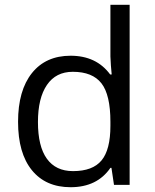

<svg xmlns="http://www.w3.org/2000/svg" viewBox="-20 -780 653 810"><path d="M450.2 -71.8H445.8Q389.6 9.8 277.8 9.8Q172.9 9.8 114.5 -62Q56.2 -133.8 56.2 -266.1Q56.2 -398.4 114.7 -471.7Q173.3 -544.9 277.8 -544.9Q386.7 -544.9 444.8 -465.8H451.2L447.8 -504.4L445.8 -542V-759.8H526.9V0H460.9ZM288.1 -58.1Q371.1 -58.1 408.4 -103.3Q445.8 -148.4 445.8 -249V-266.1Q445.8 -379.9 408 -428.5Q370.1 -477.1 287.1 -477.1Q215.8 -477.1 178 -421.6Q140.1 -366.2 140.1 -265.1Q140.1 -162.6 177.7 -110.4Q215.3 -58.1 288.1 -58.1Z"/></svg>

Font: f3_1792  
Style: Regular
Weight: 400
Foundry: Ascender Corporation
Version: Version 1.10